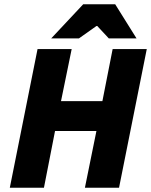

<svg xmlns="http://www.w3.org/2000/svg" viewBox="-20 -880 708 900"><path d="M26 0 156 -650H316L266 -406H460L508 -650H668L538 0H378L432 -266H238L186 0ZM220 -700 370 -860H520L620 -700H490L436 -758H432L350 -700Z"/></svg>

Font: Source Sans 3 ExtraLight Black
Style: Italic
Weight: 900
Italic angle: -11°
Version: Version 3.052;hotconv 1.1.0;makeotfexe 2.6.0